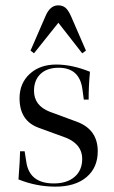

<svg xmlns="http://www.w3.org/2000/svg" viewBox="-20 -685 427 717"><path d="M107 -486 94 -496 150 -625Q167 -665 197 -665Q214 -665 224.5 -656Q235 -647 245 -625L301 -496L287 -486L198 -600ZM187 12Q116 12 49 -15Q55 -95 55 -120H72L78 -82Q89 0 181 0Q230 0 258.5 -24.5Q287 -49 287 -92Q287 -145 228 -170L124 -208Q53 -234 53 -318Q53 -374 91 -409Q129 -444 190 -444Q249 -444 316 -417Q311 -367 311 -313H293L288 -350Q278 -432 199 -432Q156 -432 131.5 -409Q107 -386 107 -346Q107 -291 165 -268L268 -230Q345 -201 345 -120Q345 -59 303 -23.5Q261 12 187 12Z"/></svg>

Font: Arapey Regular-Display
Style: Regular
Weight: 400
Designer: Eduardo Rodriguez Tunni
Foundry: Eduardo Rodriguez Tunni
Version: Version 4.000